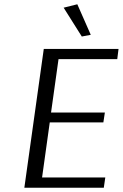

<svg xmlns="http://www.w3.org/2000/svg" viewBox="-20 -879 575 899"><path d="M342 -859 405 -716 363 -708 278 -843ZM466 0H94L185 -650H535L529 -602H254L219 -352H471L464 -306H213L177 -48H473Z"/></svg>

Font: Arsenal
Style: Italic
Weight: 400
Italic angle: -9.10001°
Designer: Andrij Shevchenko
Foundry: Stairsfor
Version: Version 2.001;PS 002.001;hotconv 1.0.88;makeotf.lib2.5.64775